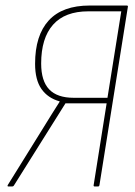

<svg xmlns="http://www.w3.org/2000/svg" viewBox="-20 -675 487 695"><path d="M10 0Q8 0 7.5 -1.5Q7 -3 8 -5L139 -216Q153 -239 167.5 -262Q182 -285 196 -307V-308Q153 -320 130 -353Q107 -386 107 -444Q107 -547 156.5 -601Q206 -655 305 -655H438Q444 -655 443 -651L340 -5Q339 0 335 0H323Q318 0 319 -5L366 -301H217L30 -3Q28 0 24 0ZM247 -321H369L419 -634H300Q215 -634 172 -585.5Q129 -537 129 -445Q129 -382 158 -351.5Q187 -321 247 -321Z"/></svg>

Font: Sofia Sans Condensed Thin
Style: Italic
Weight: 250
Italic angle: -9°
Version: Version 4.100